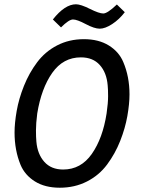

<svg xmlns="http://www.w3.org/2000/svg" viewBox="-20 -864 659 897"><path d="M556 -574Q585 -506 585 -423Q585 -379 575 -322Q565 -265 541.5 -205.5Q518 -146 480.5 -95.5Q443 -45 386 -16Q329 13 259.5 13Q190 13 143 -16.5Q96 -46 76 -94Q48 -162 48 -245Q48 -289 58 -346Q68 -403 92 -463Q116 -523 153.5 -573Q191 -623 247 -652Q303 -681 372 -681Q441 -681 488.5 -651.5Q536 -622 556 -574ZM275 -72Q358 -72 409 -145Q460 -218 478 -334Q485 -383 485 -415Q485 -447 483 -466Q478 -525 446 -560.5Q414 -596 358 -596Q275 -596 224 -523.5Q173 -451 154 -334Q148 -287 148 -255Q148 -223 150 -202Q155 -144 187 -108Q219 -72 275 -72ZM335 -844Q357 -844 400 -822.5Q443 -801 462.5 -801Q482 -801 526 -843L563 -807Q537 -773 504 -751.5Q471 -730 446 -730Q421 -730 380.5 -751.5Q340 -773 321 -773Q302 -773 265 -736L227 -773Q283 -844 335 -844Z"/></svg>

Font: Rambla
Style: Italic
Weight: 400
Italic angle: -12°
Designer: Martin Sommaruga
Foundry: Martin Sommaruga
Version: Version 1.001